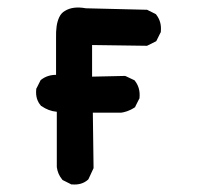

<svg xmlns="http://www.w3.org/2000/svg" viewBox="-20 -480 540 510"><path d="M167.5 8.8 147.9 -1 146 -2 145 -3.4Q133.3 -17.6 130.9 -36.1V-36.6V-37.1V-183.1Q119.6 -184.1 109.4 -188Q99.1 -191.9 90.3 -198.2L88.9 -198.7L88.4 -199.7Q73.7 -216.3 76.2 -242.2V-244.1L77.1 -245.6L86.9 -265.1L87.9 -267.1L89.8 -268.6Q106.4 -281.2 128.9 -281.2V-377.9Q128.4 -396.5 130.4 -410.2Q132.3 -423.8 137.5 -434.6Q142.6 -445.3 151.9 -450.7Q173.3 -464.4 208 -458L368.2 -454.1H370.6L372.6 -453.1L392.1 -443.4L394 -442.4L395.5 -440.4Q409.7 -421.9 407.2 -396.5V-394.5L406.2 -393.1L396.5 -373.5L395 -370.6L392.1 -369.1L372.6 -359.4L370.6 -358.4H368.2L224.6 -360.4V-276.4L310.5 -278.3H312.5L314.9 -277.3L335.4 -267.6L337.4 -266.6L338.9 -264.6Q353 -246.1 350.6 -220.7V-218.8L349.6 -217.3L339.8 -197.8L338.9 -195.3L336.4 -193.8Q335 -192.9 333.3 -191.9Q331.5 -190.9 329.8 -189.9Q328.1 -189 326.4 -188.2Q324.7 -187.5 323 -186.8Q321.3 -186 319.6 -185.3Q317.9 -184.6 316.2 -184.1Q314.5 -183.6 312.7 -183.1Q311 -182.6 309.3 -182.1Q307.6 -181.6 305.7 -181.4Q303.7 -181.2 301.8 -180.7H301.3H300.8H226.6L228.5 -35.2V-33.2L227.5 -31.2L215.8 -5.9L214.8 -3.9L213.4 -2.4Q196.8 12.2 170.9 9.8H168.9Z"/></svg>

Font: NaikaiFont
Style: Bold
Weight: 700
Version: Version 1.89